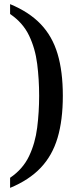

<svg xmlns="http://www.w3.org/2000/svg" viewBox="-20 -782 377 932"><path d="M29 81Q91 39 121 -24Q151 -87 160.5 -162.5Q170 -238 170 -317Q170 -397 160.5 -472Q151 -547 121 -609.5Q91 -672 29 -714V-762Q121 -724 177.5 -665Q234 -606 259.5 -520.5Q285 -435 285 -317Q285 -199 259.5 -113Q234 -27 177.5 32.5Q121 92 29 130Z"/></svg>

Font: Noto Serif Thai SemiCondensed Medium
Style: Regular
Weight: 500
Width: 4
Designer: Monotype Design Team
Foundry: Monotype Imaging Inc.
Version: Version 2.002; ttfautohint (v1.8.4.7-5d5b)